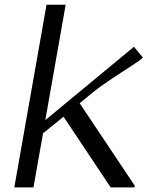

<svg xmlns="http://www.w3.org/2000/svg" viewBox="-20 -812 665 832"><path d="M562.5 0H459.5L255.4 -306.2L166.5 -234.4L125 0H42L181.6 -791.5H264.6L176.3 -291.5L560.5 -609.4L599.1 -562.5Q589.4 -552.2 553 -528.8Q516.6 -505.4 465.3 -471.4Q414.1 -437.5 377 -407.2L325.2 -364.7L564 -7.3Z"/></svg>

Font: Resagnicto
Style: Italic
Weight: 500
Italic angle: -10°
Version: Version 0.999